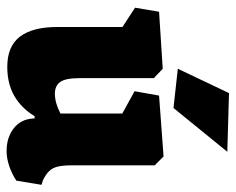

<svg xmlns="http://www.w3.org/2000/svg" viewBox="-84 -595 687 559"><g transform="rotate(90 259.5 -315.5)"><path d="M294.4 -477.1 421.9 -633.8 251 -638.7 180.2 -489.7ZM58.6 -138.7Q58.6 -66.9 86.7 -30Q114.7 6.8 174.8 6.8Q223.1 6.8 258.5 -13.2Q293.9 -33.2 318.4 -72.8H324.7L325.2 -66.4Q327.6 -32.2 354 -11.7Q380.4 8.8 419.9 8.8Q440.4 8.8 463.1 1.2Q485.8 -6.3 505.9 -19.5L518.1 -92.8L504.4 -97.2Q486.8 -106 477.8 -115.5Q468.8 -125 465.1 -139.9Q461.4 -154.8 461.4 -180.7V-422.4L435.5 -448.2L258.3 -435.1L245.6 -363.8L310.5 -328.1V-147.9Q279.3 -131.8 252.9 -131.8Q229.5 -131.8 218.5 -147.5Q207.5 -163.1 207.5 -203.1V-419.9L180.2 -445.8L14.2 -435.1L2.4 -365.2L58.6 -328.6Z"/></g></svg>

Font: Neuton ExtraBold
Style: Regular
Weight: 800
Designer: Brian M Zick
Foundry: Brian M Zick
Version: Version 1.560